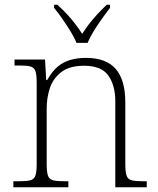

<svg xmlns="http://www.w3.org/2000/svg" viewBox="-20 -786 663 806"><path d="M36 0V-25H56Q90 -25 106.5 -29Q123 -33 128.5 -48.5Q134 -64 134 -98V-439Q134 -473 128.5 -488Q123 -503 107.5 -507Q92 -511 64 -511H41V-536H169L174 -450H178Q199 -487 222.5 -506.5Q246 -526 275.5 -534.5Q305 -543 341 -543Q425 -543 465.5 -497Q506 -451 506 -356V-98Q506 -64 511.5 -48.5Q517 -33 533.5 -29Q550 -25 583 -25H596V0H464V-361Q464 -427 435 -468.5Q406 -510 333 -510Q272 -510 237.5 -483.5Q203 -457 189.5 -416.5Q176 -376 176 -331V-97Q176 -63 181.5 -48Q187 -33 203.5 -29Q220 -25 253 -25H267V0ZM301 -606Q292 -629 275.5 -655.5Q259 -682 241 -708Q223 -734 207 -753V-766H221Q245 -744 262.5 -725Q280 -706 295 -686.5Q310 -667 325 -644Q340 -667 355 -686.5Q370 -706 387.5 -725Q405 -744 428 -766H442V-753Q427 -734 408.5 -708Q390 -682 373.5 -655.5Q357 -629 348 -606Z"/></svg>

Font: Noto Serif Kannada ExtraLight
Style: Regular
Weight: 250
Version: Version 2.003